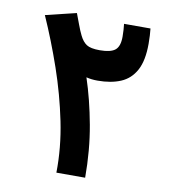

<svg xmlns="http://www.w3.org/2000/svg" viewBox="-80 -773 746 841"><g transform="rotate(10 293.0 -352.0)"><path d="M227.1 0Q229 -110.8 205.6 -225.6Q182.1 -340.3 143.1 -453.4Q104 -566.4 57.6 -670.9L194.3 -704.1Q206.1 -673.3 211.9 -657.2Q217.8 -641.1 221.9 -631.6Q226.1 -622.1 231.4 -610.8Q244.1 -584.5 262 -572.8Q279.8 -561 320.8 -561Q369.6 -561 389.4 -577.4Q409.2 -593.8 409.2 -636.7Q409.2 -656.2 408.2 -667.2Q407.2 -678.2 405.8 -693.4H523.4Q524.9 -679.7 525.9 -662.8Q526.9 -646 526.9 -626Q526.9 -550.8 503.4 -507.6Q480 -464.4 437 -446.3Q394 -428.2 334.5 -428.2Q306.6 -428.2 284.2 -434.1Q314.9 -341.8 335 -231.9Q355 -122.1 355 0Z"/></g></svg>

Font: Cascadia Mono PL
Style: Bold
Weight: 700
Monospace: yes
Designer: Aaron Bell
Foundry: Saja Typeworks
Version: Version 2404.023; ttfautohint (v1.8.4)